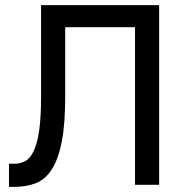

<svg xmlns="http://www.w3.org/2000/svg" viewBox="-20 -720 720 748"><path d="M15 -82H35Q58 -82 77.5 -92Q97 -102 111 -131Q125 -160 132.5 -211Q140 -262 140 -345V-700H600V0H506V-614H234V-345Q234 -238 221 -170Q208 -102 183 -62Q158 -22 121 -7Q84 8 35 8H15Z"/></svg>

Font: PT Root UI Web Medium
Style: Regular
Weight: 500
Designer: Vitaly Kuzmin
Foundry: ParaType Ltd.
Version: Version 1.001W